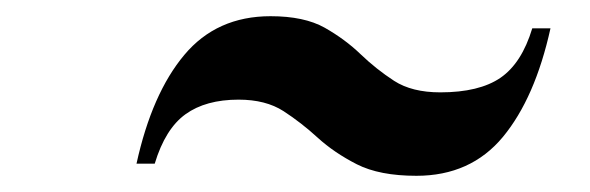

<svg xmlns="http://www.w3.org/2000/svg" viewBox="-20 -545 728 237"><path d="M274.5 -422Q234 -422 209 -404Q184 -386 171 -343H148.5Q167.5 -429.5 207.5 -477.2Q247.5 -525 314 -525Q355.5 -525 380.8 -510.8Q406 -496.5 425.2 -478Q444.5 -459.5 466.5 -445.2Q488.5 -431 523.5 -431Q571.5 -431 597.8 -449Q624 -467 637 -510H659.5Q640.5 -424 600.8 -376Q561 -328 494 -328Q448.5 -328 420.5 -342.2Q392.5 -356.5 372.2 -375Q352 -393.5 330 -407.8Q308 -422 274.5 -422Z"/></svg>

Font: Bodoni* 16pt
Style: Bold Italic
Weight: 700
Italic angle: -13°
Version: Version 2.3